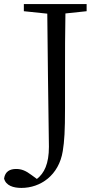

<svg xmlns="http://www.w3.org/2000/svg" viewBox="-62 -749 484 942"><path d="M363 -729H55V-694L170 -682C175 -178 178 -85 178 -29C178 55 155 101 119 129L93 110C64 88 43 80 17 80C-13 80 -37 92 -42 127C-33 162 4 173 43 173C137 173 227 111 246 -8C254 -57 257 -107 257 -218V-391C257 -491 257 -588 259 -683L363 -694Z"/></svg>

Font: Source Han Serif AKR9
Style: Regular
Weight: 400
Designer: Ryoko NISHIZUKA 西塚涼子 (kana & ideographs); Frank Grießhammer (Latin, Greek & Cyrillic); Sandoll Communications 산돌커뮤니케이션, 
Foundry: Adobe Systems Incorporated
Version: Version 1.005;hotconv 1.0.107;makeotfexe 2.5.65593